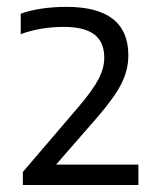

<svg xmlns="http://www.w3.org/2000/svg" viewBox="-20 -458 452 546"><path d="M373.5 10V68H45V31L201.5 -152Q242 -199 259.2 -231.2Q276.5 -263.5 276.5 -293.5Q276.5 -338.5 248.2 -360Q220 -381.5 161.5 -381.5Q96 -381.5 39 -361V-419Q64.5 -428.5 98.5 -433.5Q132.5 -438.5 169 -438.5Q345 -438.5 345 -300.5Q345 -259.5 325.5 -220.5Q306 -181.5 258.5 -126.5L139.5 10Z"/></svg>

Font: Encode Sans Semi Expanded
Style: Regular
Weight: 400
Width: 6
Designer: Multiple Designers
Foundry: Impallari Type
Version: Version 2.000